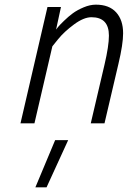

<svg xmlns="http://www.w3.org/2000/svg" viewBox="-20 -530 549 825"><path d="M180 275 273 72H217L132 275ZM205 -331 230 -362C247.3 -383.3 270 -404.3 298 -425C326 -445.7 351 -456 373 -456C423 -456 448 -429.7 448 -377C448 -347.7 441.7 -306 429 -252L370 0H429L489 -256C502.3 -312 509 -355.7 509 -387C509 -425 499 -455 479 -477C459 -499 430 -510 392 -510C375.3 -510 357.8 -506.2 339.5 -498.5C321.2 -490.8 305.7 -482.3 293 -473C280.3 -463.7 267.7 -452.8 255 -440.5C242.3 -428.2 234 -419.5 230 -414.5L221 -403L242 -500H184L68 0H128Z"/></svg>

Font: RazerF5 Light
Style: Italic
Weight: 300
Foundry: Razer Inc.
Version: Version 2